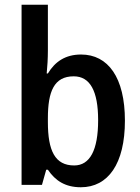

<svg xmlns="http://www.w3.org/2000/svg" viewBox="-20 -780 592 810"><path d="M182 -760H71V0H157L175 -64H182C213 -18 255 10 321 10C436 10 507 -89 507 -271C507 -453 436 -550 322 -550C256 -550 212 -520 182 -470H177C180 -499 182 -535 182 -567ZM291 -458C360 -458 394 -396 394 -273C394 -146 359 -82 293 -82C212 -82 182 -144 182 -265V-281C182 -394 208 -458 291 -458Z"/></svg>

Font: Noto Sans UI SemiCondensed Medium
Style: Regular
Weight: 500
Width: 4
Designer: Monotype Design Team
Foundry: Monotype Imaging Inc.
Version: Version 1.901